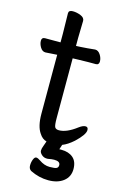

<svg xmlns="http://www.w3.org/2000/svg" viewBox="-129 -707 619 970"><g transform="rotate(15 180.0 -222.5)"><path d="M168 19Q145 13.2 129.9 -11.2Q106.9 -43.9 106.9 -109.9V-418Q100.1 -418 46.9 -414.1H45.9Q29.8 -414.1 19.3 -431.2Q8.8 -448.2 8.8 -465.6Q8.8 -482.9 25.9 -482.9H106.9V-527.8L105 -634.8Q105 -650.9 126.5 -650.9Q147.9 -650.9 168.5 -642.3Q189 -633.8 189 -617.2L187 -527.8V-485.8L209 -486.8Q245.1 -488.8 285.2 -493.2H286.1Q301.8 -493.2 313 -476.1Q324.2 -459 324.2 -440.9Q324.2 -422.9 307.1 -422.9H268.1Q240.2 -422.9 220.2 -421.9L187 -420.9V-107.9Q187 -69.8 192.6 -60.8Q198.2 -51.8 213.9 -51.8Q253.9 -51.8 306.2 -91.8Q325.2 -106 339.1 -106Q353 -106 353 -89.8Q353 -65.9 306.2 -22Q275.9 4.9 249 15.1L241.2 39.1Q235.8 40 241.5 40Q247.1 40 252 40Q290 40 313 59.6Q335.9 79.1 335.9 119.1Q335.9 159.2 305.9 182.6Q275.9 206.1 227.1 206.1Q178.2 206.1 131.8 183.1Q119.1 174.8 119.1 157.5Q119.1 140.1 125 125.5Q130.9 110.8 139.4 110.8Q147.9 110.8 161.1 120.1Q188 139.2 216.1 139.2Q244.1 139.2 252.7 134.5Q261.2 129.9 261.2 118.2Q261.2 98.1 230 98.1Q216.8 98.1 196.8 102.1H190.9Q175.8 102.1 164.3 91.6Q152.8 81.1 152.8 70.6Q152.8 60.1 159.2 43.9Q164.1 29.8 168 19Z"/></g></svg>

Font: LXGW WenKai Screen
Style: Regular
Weight: 400
Designer: LXGW / Fontworks Inc.
Foundry: LXGW / Fontworks Inc.
Version: Version 1.510;January 18,2025